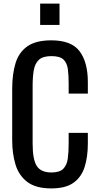

<svg xmlns="http://www.w3.org/2000/svg" viewBox="-20 -1042 555 1071"><path d="M266 9Q180 9 132.5 -27Q85 -63 66.5 -124Q48 -185 48 -260V-546Q48 -628 66.5 -689Q85 -750 132.5 -783.5Q180 -817 266 -817Q379 -817 424.5 -755.5Q470 -694 470 -584V-520H363V-577Q363 -622 358.5 -656.5Q354 -691 334 -710Q314 -729 267 -729Q219 -729 197 -708.5Q175 -688 168.5 -650.5Q162 -613 162 -563V-242Q162 -151 185.5 -115.5Q209 -80 267 -80Q313 -80 333 -100.5Q353 -121 358 -157Q363 -193 363 -241V-301H470V-241Q470 -167 452 -110.5Q434 -54 390 -22.5Q346 9 266 9ZM204 -903V-1022H312V-903Z"/></svg>

Font: Oswald
Style: Regular
Weight: 400
Designer: Vernon Adams
Foundry: Vernon Adams
Version: Version 4.103; ttfautohint (v1.8.3)